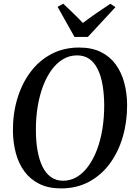

<svg xmlns="http://www.w3.org/2000/svg" viewBox="-20 -1010 730 1040"><path d="M310.5 10.5Q242.5 10.5 193.5 -13.8Q144.5 -38 112.8 -80.8Q81 -123.5 65.8 -180.5Q50.5 -237.5 50 -302.5Q49.5 -394.5 74 -476Q98.5 -557.5 145 -619.8Q191.5 -682 258.2 -717.2Q325 -752.5 409 -752.5Q477.5 -752.5 526.5 -728.2Q575.5 -704 606.8 -661Q638 -618 653 -562Q668 -506 668.5 -442.5Q669 -350.5 645 -268.5Q621 -186.5 574.8 -123.8Q528.5 -61 461.8 -25.2Q395 10.5 310.5 10.5ZM321.5 -31Q362.5 -31 397.2 -52Q432 -73 459.2 -111Q486.5 -149 505.8 -200.2Q525 -251.5 534.8 -312.2Q544.5 -373 544.5 -439.5Q544 -500.5 535.5 -550Q527 -599.5 509.2 -635.5Q491.5 -671.5 464 -690.8Q436.5 -710 397 -710Q356.5 -710 321.8 -689.5Q287 -669 259.8 -631.8Q232.5 -594.5 213.2 -543.8Q194 -493 184 -432.5Q174 -372 174.5 -305Q174.5 -244 183.5 -193.5Q192.5 -143 210.5 -106.8Q228.5 -70.5 256.2 -50.8Q284 -31 321.5 -31ZM383.5 -810 292 -973 322.5 -990Q349.5 -964.5 376.5 -938.5Q403.5 -912.5 429 -885.5Q463.5 -912 501 -937.8Q538.5 -963.5 577.5 -989.5L605.5 -971.5L456 -810Z"/></svg>

Font: Merriweather 72pt Medium
Style: Italic
Weight: 500
Italic angle: -7.8°
Version: Version 2.101